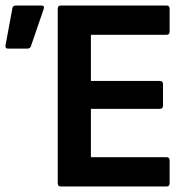

<svg xmlns="http://www.w3.org/2000/svg" viewBox="-20 -675 695 695"><path d="M200 0Q189 0 189 -12V-643Q189 -655 200 -655H583Q594 -655 594 -643V-561Q594 -549 583 -549H309V-382H559Q570 -382 570 -370V-293Q570 -281 559 -281H309V-106H583Q594 -106 594 -94V-12Q594 0 583 0ZM9 -499Q-2 -499 0 -511L25 -646Q27 -655 37 -655H131Q142 -655 138 -642L92 -508Q89 -499 79 -499Z"/></svg>

Font: Sofia Sans
Style: Bold
Weight: 700
Designer: Botio Nikoltchev, Ani Petrova
Foundry: lettersoup
Version: Version 4.100; ttfautohint (v1.8.4.7-5d5b)